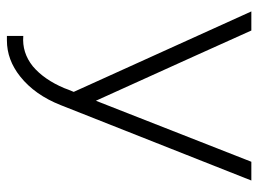

<svg xmlns="http://www.w3.org/2000/svg" viewBox="-115 -425 740 550"><g transform="rotate(90 255.0 -150.0)"><path d="M443.4 -500Q456.1 -500 497.1 -500Q443.4 -363.3 281.2 45.9Q252 120.1 199.2 162.1Q151.4 200.2 95.7 200.2Q89.8 200.2 83 200.2Q83 184.6 83 153.3Q130.9 157.2 169.9 126Q208 93.8 232.4 36.1Q235.4 27.3 243.2 8.8Q185.5 -118.2 12.7 -500Q26.4 -500 67.4 -500Q117.2 -388.7 268.6 -54.7Q312.5 -166 443.4 -500Z"/></g></svg>

Font: LeFont
Style: ExtraLight
Weight: 200
Designer: Leryon MEDIA
Version: Version 1.0